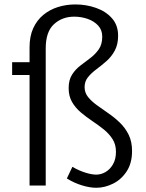

<svg xmlns="http://www.w3.org/2000/svg" viewBox="-20 -856 676 886"><path d="M424.1 10.5Q394.7 10.5 358.6 -0.5Q322.5 -11.4 288.5 -32.4L314 -86.2Q343.8 -68.8 373.5 -59.5Q403.1 -50.2 424 -50.2Q446.4 -50.2 466.9 -62.1Q487.5 -74 501.3 -97.6Q515.1 -121.2 515.1 -155.8Q515.1 -189.3 499.3 -214.1Q483.5 -238.8 458.9 -258.7Q434.2 -278.5 406 -297.4Q377.7 -316.4 353.1 -337.2Q328.4 -358 312.6 -385.1Q296.8 -412.2 296.8 -449.2Q296.8 -487 312.5 -511.6Q328.1 -536.1 351.2 -553.6Q374.3 -571.1 397.4 -588.6Q420.5 -606.2 436.2 -629Q451.8 -651.8 451.8 -687.1Q451.8 -717.6 433 -738Q414.1 -758.5 384.5 -768.8Q355 -779.1 322.2 -779.1Q267 -779.1 229 -744.3Q191 -709.5 191 -632.6V0H116.4V-637.9Q116.4 -688.8 133.3 -725.7Q150.2 -762.7 179.7 -787.1Q209.2 -811.4 247.3 -823.5Q285.5 -835.5 328 -835.5Q377.9 -835.5 423.1 -819.6Q468.4 -803.7 496.7 -771.7Q525 -739.7 525 -691.3Q525 -650.6 509.5 -622.2Q494 -593.8 471 -573.7Q448 -553.6 424.7 -536.2Q401.4 -518.8 385.9 -499.7Q370.4 -480.6 370.4 -453.9Q370.4 -428.3 386.2 -408.5Q402 -388.8 427 -370.7Q452 -352.5 479.9 -333.4Q507.8 -314.3 532.8 -290.3Q557.8 -266.3 573.6 -234.5Q589.4 -202.6 589.4 -159.2Q589.4 -103.2 564.6 -65.3Q539.8 -27.4 501.6 -8.5Q463.4 10.5 424.1 10.5ZM36 -510V-569H159.1V-510Z"/></svg>

Font: Yaldevi ExtraLight
Style: Regular
Weight: 200
Designer: Sol Matas, Rajitha Manaperi, Kosala Senevirathne
Foundry: Mooniak
Version: Version 1.100